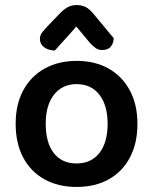

<svg xmlns="http://www.w3.org/2000/svg" viewBox="-20 -726 606 760"><path d="M524 -236Q524 -159 494.5 -103Q465 -47 411 -16.5Q357 14 283 14Q210 14 155.5 -16.5Q101 -47 71.5 -103Q42 -159 42 -236Q42 -313 72 -368.5Q102 -424 156.5 -454.5Q211 -485 284 -485Q356 -485 410 -454.5Q464 -424 494 -368Q524 -312 524 -236ZM283 -393Q227 -393 194 -351.5Q161 -310 161 -236Q161 -161 193 -120Q225 -79 283 -79Q341 -79 373.5 -120.5Q406 -162 406 -236Q406 -309 373.5 -351Q341 -393 283 -393ZM337 -555 282 -621Q258 -593 238 -571.5Q218 -550 197 -526Q170 -527 154 -539.5Q138 -552 138 -571Q138 -586 146 -596.5Q154 -607 168 -622L219 -675Q234 -690 249 -698Q264 -706 283 -706Q303 -706 318.5 -698.5Q334 -691 351 -670L430 -575Q430 -556 419 -542Q408 -528 384 -528Q370 -528 359 -535.5Q348 -543 337 -555Z"/></svg>

Font: BalooTamma2SemiBold
Style: Regular
Weight: 600
Designer: Divya Kowshik, Shuchita Grover and Ek Type
Foundry: Ek Type
Version: Version 1.700